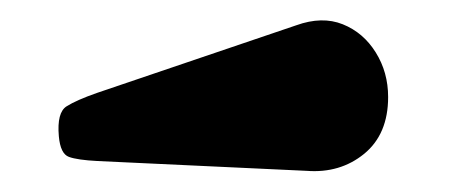

<svg xmlns="http://www.w3.org/2000/svg" viewBox="-20 -849 435 186"><path d="M277 -683.5 74.5 -693Q55 -694 46.8 -697Q38.5 -700 37 -717Q35 -740 44.5 -746Q54 -752 74 -759L267 -824.5Q292 -833.5 312 -825.5Q332 -817.5 344 -798.2Q356 -779 356 -755Q356 -719 332.8 -700Q309.5 -681 277 -683.5Z"/></svg>

Font: Besley* Heavy
Style: Regular
Weight: 800
Designer: Owen Earl
Foundry: indestructible type*
Version: Version 3.000; ttfautohint (v1.8.3)